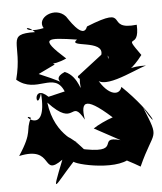

<svg xmlns="http://www.w3.org/2000/svg" viewBox="-55 -794 744 881"><g transform="rotate(-5 317.5 -353.5)"><path d="M168 -363C92 -435 108 -288 135 -383C151 -170 23 -306 79 -274C48 -214 83 -215 10 -104C176 -140 100 6 206 -70C138 101 163 44 256 -56C281 -36 510 11 538 -79C402 -76 491 -50 561 -7C637 -177 661 -116 596 -276C665 -150 647 -242 505 -379C491 -333 430 -351 389 -443C396 -357 568 -451 626 -467C484 -472 514 -392 609 -517C526 -633 606 -533 600 -657C445 -640 586 -755 372 -669C349 -606 283 -721 280 -723C234 -775 142 -729 173 -679C72 -657 84 -714 132 -664C-7 -667 71 -620 27 -454C115 -379 203 -480 244 -381ZM317 -100C270 -153 247 -184 149 -204L301 -134C294 -137 180 -178 160 -337C282 -206 265 -352 325 -244C310 -335 338 -352 476 -222C537 -284 400 -227 362 -200L480 -136C363 -168 497 -65 282 -115ZM317 -415C322 -345 319 -444 252 -470C163 -433 314 -395 132 -471L209 -508C104 -586 129 -469 264 -531C147 -636 182 -634 321 -613C270 -578 447 -604 426 -534L321 -453C530 -445 453 -418 455 -528C484 -483 266 -460 318 -433Z"/></g></svg>

Font: Asimov Silicon
Style: Regular
Weight: 400
Designer: Google
Version: Version 2.000980; 2014